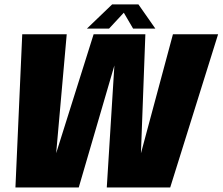

<svg xmlns="http://www.w3.org/2000/svg" viewBox="-20 -826 981 846"><path d="M48 0 78 -675H274L227.5 -151L392.5 -675H620.5L601 -150.5L742 -675H941L730 0H450.5L484 -537.5L327 0ZM363 -700 474 -806.5H590L664.5 -700H566.5L525.5 -770L460.5 -700Z"/></svg>

Font: Anybody ExtraBold
Style: Italic
Weight: 800
Italic angle: -10°
Designer: Tyler Finck
Foundry: Etcetera Type Company
Version: Version 1.010; ttfautohint (v1.8.3) -l 8 -r 50 -G 200 -x 14 